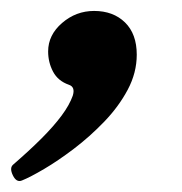

<svg xmlns="http://www.w3.org/2000/svg" viewBox="-41 -182 332 351"><path d="M-1 148Q-11 152 -17.5 138.5Q-24 125 -17 119Q13 93 35 71Q57 49 71.5 29.5Q86 10 92 -7Q97 -23 85 -27Q65 -34 56 -51Q47 -68 47 -88Q47 -118 72.5 -140Q98 -162 131 -162Q166 -162 187.5 -141Q209 -120 209 -82Q209 -49 192.5 -18Q176 13 149.5 40.5Q123 68 94 90Q65 112 39.5 127Q14 142 -1 148Z"/></svg>

Font: Junicode VF
Style: Italic
Weight: 400
Italic angle: -11°
Designer: Peter S. Baker
Version: Version 2.209